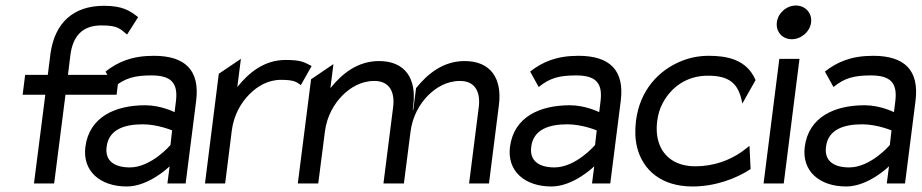

<svg xmlns="http://www.w3.org/2000/svg" viewBox="-20 -664 3336 695"><path d="M480 -602C450 -625 425 -643 356 -643C246 -643 179 -582 163 -472L153 -393H71L62 -321H144L103 0H176L217 -321H402L411 -393H226L235 -466C244 -534 279 -572 347 -572C407 -572 414 -560 440 -539Z M362 -405 393 -349C433 -382 469 -391 528 -391C597 -391 625 -366 617 -299L612 -258C612 -258 563 -283 506 -283C397 -283 303 -241 289 -132C278 -45 342 11 439 11C520 11 594 -62 594 -62L586 0H652L690 -299C704 -410 650 -462 537 -462C457 -462 407 -440 362 -405ZM450 -58C395 -58 359 -81 366 -133C374 -197 433 -214 497 -214C551 -214 603 -192 603 -192L597 -139C597 -139 528 -58 450 -58Z M1108 -425C1082 -438 1072 -447 1014 -447C936 -447 881 -401 839 -349L852 -451L772 -397L722 0H795L819 -191C826 -247 852 -292 883 -323C911 -351 949 -375 997 -375C1042 -375 1053 -368 1069 -356Z M1403 -276 1368 0H1440H1442L1466 -187C1473 -243 1499 -288 1530 -319C1558 -347 1597 -371 1645 -371C1700 -371 1720 -331 1713 -276L1678 0H1750L1786 -284C1798 -379 1757 -443 1662 -443C1584 -443 1528 -397 1486 -345L1476 -267L1474 -266L1476 -284C1488 -379 1447 -443 1352 -443C1274 -443 1218 -397 1176 -345L1187 -432L1106 -377L1058 0H1132L1156 -187C1163 -243 1189 -288 1220 -319C1248 -347 1287 -371 1335 -371C1390 -371 1410 -331 1403 -276Z M1899 -405 1930 -349C1970 -382 2006 -391 2065 -391C2134 -391 2162 -366 2154 -299L2149 -258C2149 -258 2100 -283 2043 -283C1934 -283 1840 -241 1826 -132C1815 -45 1879 11 1976 11C2057 11 2131 -62 2131 -62L2123 0H2189L2227 -299C2241 -410 2187 -462 2074 -462C1994 -462 1944 -440 1899 -405ZM1987 -58C1932 -58 1896 -81 1903 -133C1911 -197 1970 -214 2034 -214C2088 -214 2140 -192 2140 -192L2134 -139C2134 -139 2065 -58 1987 -58Z M2667 -289 2715 -374C2683 -450 2609 -462 2546 -462C2511 -462 2480 -456 2449 -444C2365 -411 2296 -338 2282 -226C2278 -192 2279 -160 2286 -131C2307 -48 2374 11 2487 11C2568 11 2644 -17 2697 -52L2693 -136L2667 -116C2622 -84 2564 -62 2496 -62C2473 -62 2451 -66 2432 -74C2380 -96 2349 -149 2359 -226C2362 -249 2368 -271 2379 -291C2409 -347 2464 -390 2542 -390C2616 -390 2654 -366 2667 -289Z M2792 -583C2788 -549 2812 -522 2846 -522C2880 -522 2912 -549 2916 -583C2920 -617 2895 -644 2861 -644C2827 -644 2796 -617 2792 -583ZM2817 0 2874 -451H2801L2744 0Z M2966 -405 2997 -349C3037 -382 3073 -391 3132 -391C3201 -391 3229 -366 3221 -299L3216 -258C3216 -258 3167 -283 3110 -283C3001 -283 2907 -241 2893 -132C2882 -45 2946 11 3043 11C3124 11 3198 -62 3198 -62L3190 0H3256L3294 -299C3308 -410 3254 -462 3141 -462C3061 -462 3011 -440 2966 -405ZM3054 -58C2999 -58 2963 -81 2970 -133C2978 -197 3037 -214 3101 -214C3155 -214 3207 -192 3207 -192L3201 -139C3201 -139 3132 -58 3054 -58Z"/></svg>

Font: Charger
Style: It
Weight: 400
Designer: Jasper
Foundry: Cannot Into Space Fonts
Version: Version 0.98